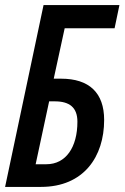

<svg xmlns="http://www.w3.org/2000/svg" viewBox="-21 -734 489 754"><path d="M-1 0H140C308 0 388 -119 388 -263C388 -370 329 -425 219 -425H190L233 -623H429L448 -714H150ZM119 -89 172 -336H194C252 -336 283 -312 283 -256C283 -156 238 -89 161 -89Z"/></svg>

Font: Noto Sans UI Condensed Medium
Style: Italic
Weight: 500
Width: 3
Italic angle: -12°
Designer: Monotype Design Team
Foundry: Monotype Imaging Inc.
Version: Version 1.901